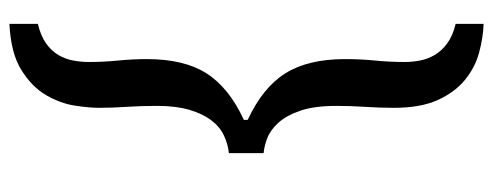

<svg xmlns="http://www.w3.org/2000/svg" viewBox="-332 -526 1023 398"><g transform="rotate(90 179.0 -327.5)"><path d="M298 -363Q284 -364 267 -370.5Q250 -377 235 -393.5Q220 -410 210 -439Q200 -468 200 -514Q200 -544 202 -573.5Q204 -603 204 -633Q204 -688 188 -723.5Q172 -759 146.5 -780Q121 -801 90 -809.5Q59 -818 30 -819V-761Q55 -755 70.5 -743.5Q86 -732 94.5 -717.5Q103 -703 106 -687Q109 -671 109 -656Q109 -624 106 -594Q103 -564 103 -532Q103 -455 132.5 -408Q162 -361 229 -330V-322Q162 -291 132.5 -244.5Q103 -198 103 -121Q103 -92 106 -61.5Q109 -31 109 0Q109 15 106 31.5Q103 48 94.5 62.5Q86 77 70.5 88Q55 99 30 105V164Q91 161 126 139Q161 117 178 87.5Q195 58 199.5 28Q204 -2 204 -21Q204 -50 202 -78.5Q200 -107 200 -142Q200 -181 208 -208.5Q216 -236 229.5 -254Q243 -272 261 -280.5Q279 -289 298 -291Z"/></g></svg>

Font: Tenor Sans
Style: Regular
Weight: 400
Designer: Denis Masharov
Foundry: Denis Masharov
Version: Version 1.1